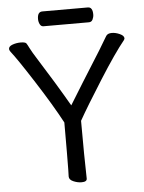

<svg xmlns="http://www.w3.org/2000/svg" viewBox="-58 -898 717 959"><g transform="rotate(-5 300.0 -418.5)"><path d="M312 15.1Q292 15.1 271 6.1Q250 -2.9 250 -19Q250 -40 251 -55.2Q252 -107.9 252 -290Q204.1 -379.9 124.5 -503.9Q44.9 -627.9 15.1 -665Q8.8 -673.8 8.8 -679.2Q8.8 -692.9 28.3 -700Q47.9 -707 68.8 -707Q92.8 -707 97.9 -699.5Q103 -691.9 110.8 -675.8Q126 -647 139.2 -627Q227.1 -487.8 293.9 -372.1Q348.1 -460.9 457 -633.8Q484.9 -679.2 498 -702.1Q505.9 -714.8 526.9 -714.8Q545.9 -714.8 566.9 -705.3Q587.9 -695.8 587.9 -682.1L585 -674.8Q535.2 -613.8 454.6 -486.3Q374 -358.9 335.9 -291Q335.9 -106.9 338.9 -1Q338.9 15.1 312 15.1ZM418 -777.8H189.9Q178.2 -777.8 172.1 -789.8Q166 -801.8 166 -815.9Q166 -852.1 190.9 -852.1H418.9Q442.9 -852.1 442.9 -814.9Q442.9 -801.8 437 -789.8Q431.2 -777.8 418 -777.8Z"/></g></svg>

Font: LXGW WenKai Screen
Style: Regular
Weight: 400
Designer: LXGW / Fontworks Inc.
Foundry: LXGW / Fontworks Inc.
Version: Version 1.510;January 18,2025